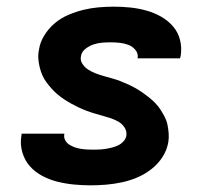

<svg xmlns="http://www.w3.org/2000/svg" viewBox="-20 -548 640 576"><path d="M252 8Q226 8 201 5.5Q176 3 152 -3Q128 -9 106.5 -20.5Q85 -32 69.5 -49.5Q54 -67 47 -91Q40 -115 44 -140L45 -147H173V-146Q171 -136 175.5 -127.5Q180 -119 188 -114Q196 -109 204.5 -106Q213 -103 222.5 -101.5Q232 -100 241.5 -99.5Q251 -99 261 -99Q270 -99 279 -99.5Q288 -100 297.5 -101.5Q307 -103 316.5 -105.5Q326 -108 334.5 -112Q343 -116 350 -123.5Q357 -131 359 -140Q361 -154 354 -165Q347 -176 336 -182.5Q325 -189 313 -193Q301 -197 288.5 -200.5Q276 -204 264 -207.5Q252 -211 240 -215.5Q228 -220 216.5 -225.5Q205 -231 194 -237Q183 -243 172.5 -250Q162 -257 152.5 -265Q143 -273 135 -282Q127 -291 119.5 -301Q112 -311 107 -322.5Q102 -334 99 -346.5Q96 -359 95 -372Q94 -385 97 -399Q100 -421 113 -442Q126 -463 144.5 -478.5Q163 -494 185.5 -503.5Q208 -513 230.5 -518.5Q253 -524 276 -526Q299 -528 321 -528Q346 -528 370.5 -525.5Q395 -523 418.5 -516.5Q442 -510 462.5 -498.5Q483 -487 498.5 -469.5Q514 -452 520 -428.5Q526 -405 522 -380L520 -373H392L393 -374Q395 -388 386 -398.5Q377 -409 365 -413.5Q353 -418 339.5 -419.5Q326 -421 312 -421Q299 -421 286.5 -420Q274 -419 261.5 -415Q249 -411 237 -402Q225 -393 223 -380Q220 -367 227.5 -356Q235 -345 245.5 -338.5Q256 -332 268 -327.5Q280 -323 292.5 -319.5Q305 -316 317.5 -312.5Q330 -309 341.5 -304.5Q353 -300 365 -294.5Q377 -289 387.5 -283Q398 -277 408 -270Q418 -263 428 -255Q438 -247 446.5 -238Q455 -229 461.5 -219Q468 -209 474 -197.5Q480 -186 482.5 -173.5Q485 -161 486 -148Q487 -135 485 -122Q481 -98 467.5 -77Q454 -56 434 -40.5Q414 -25 391.5 -15.5Q369 -6 345.5 -1Q322 4 298.5 6Q275 8 252 8Z"/></svg>

Font: Iosevka Aile Extrabold Oblique
Style: Regular
Weight: 800
Italic angle: -9°
Designer: Belleve Invis
Foundry: Belleve Invis
Version: Version 31.1.0; ttfautohint (v1.8.4)